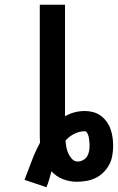

<svg xmlns="http://www.w3.org/2000/svg" viewBox="-20 -755 495 806"><path d="M175 31 83 0Q98 -39 113 -79Q128 -119 148 -156Q147 -167 147 -178.5Q147 -190 147 -201V-735H253V-267Q272 -278 293 -283.5Q314 -289 336 -289Q353 -289 370.5 -284.5Q388 -280 402.5 -269.5Q417 -259 427.5 -244.5Q438 -230 444 -213Q450 -196 452.5 -178.5Q455 -161 455 -143Q455 -123 451.5 -102.5Q448 -82 438.5 -64Q429 -46 414.5 -31.5Q400 -17 381.5 -8Q363 1 342.5 4.5Q322 8 302 8Q272 8 244 -3Q216 -14 196 -36Q191 -19 186.5 -2Q182 15 175 31ZM306 -77Q318 -77 329 -83Q340 -89 346 -99Q352 -109 354 -121Q356 -133 356 -144Q356 -150 355.5 -155.5Q355 -161 354.5 -166.5Q354 -172 353 -177.5Q352 -183 350 -188.5Q348 -194 344.5 -199Q341 -204 336 -204Q313 -204 291.5 -193Q270 -182 255 -165Q256 -152 258.5 -138Q261 -124 266.5 -111.5Q272 -99 282 -88Q292 -77 306 -77Z"/></svg>

Font: Iosevka Aile Semibold
Style: Regular
Weight: 600
Designer: Belleve Invis
Foundry: Belleve Invis
Version: Version 31.1.0; ttfautohint (v1.8.4)